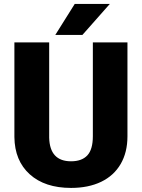

<svg xmlns="http://www.w3.org/2000/svg" viewBox="-20 -921 705 951"><path d="M611.3 -710.9V-245.6Q611.3 -166.5 577.6 -108.6Q543.9 -50.8 481 -20.5Q418 9.8 332 9.8Q202.1 9.8 127.4 -57.6Q52.7 -125 51.3 -242.2V-710.9H223.6V-238.8Q226.6 -122.1 332 -122.1Q385.3 -122.1 412.6 -151.4Q439.9 -180.7 439.9 -246.6V-710.9ZM350.1 -901.4H523.9L388.2 -748H253.9Z"/></svg>

Font: Roboto Black
Style: Regular
Weight: 900
Designer: Google
Version: Version 2.134; 2016